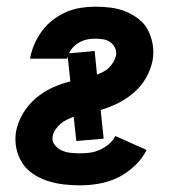

<svg xmlns="http://www.w3.org/2000/svg" viewBox="-20 -548 540 576"><path d="M220 8Q194 8 169.5 5Q145 2 122 -5.5Q99 -13 79 -26.5Q59 -40 46.5 -59.5Q34 -79 29 -103Q24 -127 28 -153Q33 -180 48 -206Q63 -232 86 -252Q109 -272 136 -284.5Q163 -297 191 -304L183 -379Q183 -378 182.5 -376Q182 -374 181 -372H70Q74 -394 83 -415Q92 -436 106 -455Q120 -474 139 -488.5Q158 -503 179 -512Q200 -521 222 -524.5Q244 -528 266 -528Q290 -528 313 -525Q336 -522 357 -513.5Q378 -505 396 -491Q414 -477 424 -457.5Q434 -438 438 -415Q442 -392 438 -368Q433 -341 419 -316Q405 -291 383 -271.5Q361 -252 335 -239Q309 -226 282 -218L291 -132L209 -125L201 -198Q191 -194 180.5 -189Q170 -184 161.5 -176.5Q153 -169 146.5 -159.5Q140 -150 138 -139Q135 -125 144 -113.5Q153 -102 165.5 -96.5Q178 -91 192 -89.5Q206 -88 220 -88Q235 -88 250 -90Q265 -92 279.5 -98.5Q294 -105 306.5 -115.5Q319 -126 326 -140L420 -98Q407 -72 383.5 -50Q360 -28 333 -15Q306 -2 277 3Q248 8 220 8ZM271 -324Q281 -328 290.5 -333Q300 -338 307.5 -345.5Q315 -353 320.5 -362.5Q326 -372 328 -382Q330 -394 325 -404.5Q320 -415 311 -421.5Q302 -428 290 -430Q278 -432 266 -432Q254 -432 243 -430Q232 -428 221 -422.5Q210 -417 201 -408Q192 -399 187 -388L264 -395Z"/></svg>

Font: Iosevka Curly
Style: Bold Italic
Weight: 700
Italic angle: -9°
Monospace: yes
Designer: Belleve Invis
Foundry: Belleve Invis
Version: Version 22.1.2; ttfautohint (v1.8.4)